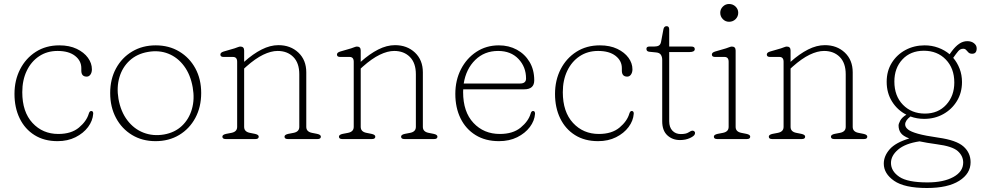

<svg xmlns="http://www.w3.org/2000/svg" viewBox="-20 -696 4920 961"><path d="M440 -349Q440 -333.5 432.8 -323Q425.5 -312.5 414 -312.5Q387 -312.5 387 -342.5V-355Q387 -392 355.5 -416.5Q324 -441 268 -441Q215.5 -441 175.8 -414.5Q136 -388 113.8 -341.5Q91.5 -295 91.5 -234.5Q91.5 -136 142.5 -80.8Q193.5 -25.5 272 -25.5Q337 -25.5 375.2 -57.5Q413.5 -89.5 424.5 -127.5Q428.5 -140.5 436.5 -140.5Q442.5 -140.5 444.8 -136.2Q447 -132 446.5 -126.5Q444 -91.5 420.8 -60.2Q397.5 -29 358 -9.2Q318.5 10.5 268 10.5Q201 10.5 152.8 -19.8Q104.5 -50 78.5 -103.5Q52.5 -157 52.5 -226Q52.5 -294.5 80.8 -349.5Q109 -404.5 159.5 -436.8Q210 -469 277 -469Q327.5 -469 364 -451.5Q400.5 -434 420.2 -406.8Q440 -379.5 440 -349Z M759.5 -469Q826 -469 877.2 -438.2Q928.5 -407.5 957.8 -353.8Q987 -300 987 -230.5Q987 -160.5 957.8 -106Q928.5 -51.5 877 -20.5Q825.5 10.5 758.5 10.5Q692 10.5 640.8 -20.5Q589.5 -51.5 560.5 -106Q531.5 -160.5 531.5 -230.5Q531.5 -300 560.8 -353.8Q590 -407.5 641.5 -438.2Q693 -469 759.5 -469ZM801.5 -23Q855 -32.5 890.5 -66Q926 -99.5 940.5 -149.8Q955 -200 944.5 -259Q933.5 -322 901.5 -365.2Q869.5 -408.5 822.8 -427.2Q776 -446 720 -436Q665.5 -426.5 629 -393Q592.5 -359.5 577.8 -309.5Q563 -259.5 573 -201Q584.5 -137 617.5 -93.8Q650.5 -50.5 698.2 -32Q746 -13.5 801.5 -23Z M1202 -443V-386.5Q1246.5 -426.5 1289.5 -448.2Q1332.5 -470 1373.5 -470Q1434 -470 1473.5 -432.8Q1513 -395.5 1513 -334V-61Q1513 -36.5 1542 -31L1567 -26Q1586 -22 1586 -12Q1586 0 1569 0H1421Q1404 0 1404 -12Q1404 -22 1423 -26L1449 -31Q1478 -36.5 1478 -61V-324Q1478 -381 1448 -411Q1418 -441 1369.5 -441Q1336.5 -441 1297.2 -422Q1258 -403 1213 -363L1202 -353V-61Q1202 -36.5 1231 -31L1256 -26Q1275 -22 1275 -12Q1275 0 1258 0H1110Q1093 0 1093 -12Q1093 -22 1112 -26L1138 -31Q1167 -36.5 1167 -61V-387Q1167 -411 1146 -411H1099Q1083 -411 1083 -423Q1083 -433 1099 -438L1154 -454Q1161.5 -456.5 1170 -459.8Q1178.5 -463 1183 -463Q1202 -463 1202 -443Z M1785.5 -443V-386.5Q1830 -426.5 1873 -448.2Q1916 -470 1957 -470Q2017.5 -470 2057 -432.8Q2096.5 -395.5 2096.5 -334V-61Q2096.5 -36.5 2125.5 -31L2150.5 -26Q2169.5 -22 2169.5 -12Q2169.5 0 2152.5 0H2004.5Q1987.5 0 1987.5 -12Q1987.5 -22 2006.5 -26L2032.5 -31Q2061.5 -36.5 2061.5 -61V-324Q2061.5 -381 2031.5 -411Q2001.5 -441 1953 -441Q1920 -441 1880.8 -422Q1841.5 -403 1796.5 -363L1785.5 -353V-61Q1785.5 -36.5 1814.5 -31L1839.5 -26Q1858.5 -22 1858.5 -12Q1858.5 0 1841.5 0H1693.5Q1676.5 0 1676.5 -12Q1676.5 -22 1695.5 -26L1721.5 -31Q1750.5 -36.5 1750.5 -61V-387Q1750.5 -411 1729.5 -411H1682.5Q1666.5 -411 1666.5 -423Q1666.5 -433 1682.5 -438L1737.5 -454Q1745 -456.5 1753.5 -459.8Q1762 -463 1766.5 -463Q1785.5 -463 1785.5 -443Z M2654 -294Q2654 -249 2604 -249H2298.5Q2298 -242 2298 -235Q2298 -136 2349.8 -80.8Q2401.5 -25.5 2482 -25.5Q2547.5 -25.5 2586.2 -57.5Q2625 -89.5 2636 -127.5Q2639.5 -140.5 2648 -140.5Q2654 -140.5 2656 -136.2Q2658 -132 2658 -126.5Q2655.5 -91.5 2632 -60.2Q2608.5 -29 2568.8 -9.2Q2529 10.5 2477.5 10.5Q2409.5 10.5 2360.5 -19.8Q2311.5 -50 2285.2 -103.5Q2259 -157 2259 -226Q2259 -294.5 2287.2 -349.5Q2315.5 -404.5 2364.8 -436.8Q2414 -469 2477 -469Q2527 -469 2567 -447.2Q2607 -425.5 2630.5 -386.2Q2654 -347 2654 -294ZM2473 -441Q2404.5 -441 2358.5 -395.8Q2312.5 -350.5 2301 -278H2583Q2613 -278 2613 -303Q2613 -361 2575 -401Q2537 -441 2473 -441Z M3145.5 -349Q3145.5 -333.5 3138.2 -323Q3131 -312.5 3119.5 -312.5Q3092.5 -312.5 3092.5 -342.5V-355Q3092.5 -392 3061 -416.5Q3029.5 -441 2973.5 -441Q2921 -441 2881.2 -414.5Q2841.5 -388 2819.2 -341.5Q2797 -295 2797 -234.5Q2797 -136 2848 -80.8Q2899 -25.5 2977.5 -25.5Q3042.5 -25.5 3080.8 -57.5Q3119 -89.5 3130 -127.5Q3134 -140.5 3142 -140.5Q3148 -140.5 3150.2 -136.2Q3152.5 -132 3152 -126.5Q3149.5 -91.5 3126.2 -60.2Q3103 -29 3063.5 -9.2Q3024 10.5 2973.5 10.5Q2906.5 10.5 2858.2 -19.8Q2810 -50 2784 -103.5Q2758 -157 2758 -226Q2758 -294.5 2786.2 -349.5Q2814.5 -404.5 2865 -436.8Q2915.5 -469 2982.5 -469Q3033 -469 3069.5 -451.5Q3106 -434 3125.8 -406.8Q3145.5 -379.5 3145.5 -349Z M3264.5 -433.5 3229.5 -437Q3215.5 -438.5 3215.5 -451.5Q3215.5 -463 3230 -463H3253.5Q3269.5 -463 3278 -468.2Q3286.5 -473.5 3289 -488L3300.5 -549Q3303.5 -565 3316.5 -565Q3329.5 -565 3329.5 -549V-463H3440.5Q3457.5 -463 3457.5 -450.5Q3457.5 -435.5 3431.5 -435.5H3329.5V-89Q3329.5 -59 3345.5 -42Q3361.5 -25 3387.5 -25Q3414 -25 3426.5 -33.5Q3439 -42 3446.5 -42Q3452.5 -42 3456.5 -37.2Q3460.5 -32.5 3457.5 -24Q3454 -14.5 3432.8 -4.8Q3411.5 5 3383.5 5Q3345.5 5 3320 -18.8Q3294.5 -42.5 3294.5 -89V-396.5Q3294.5 -411.5 3287.8 -421.8Q3281 -432 3264.5 -433.5Z M3629 -587Q3611 -587 3598 -600.2Q3585 -613.5 3585 -632Q3585 -650 3598 -663Q3611 -676 3629 -676Q3648.5 -676 3661.8 -663Q3675 -650 3675 -632Q3675 -613.5 3661.8 -600.2Q3648.5 -587 3629 -587ZM3662 -443V-61Q3662 -36.5 3691 -31L3716 -26Q3735 -22 3735 -12Q3735 0 3718 0H3570Q3553 0 3553 -12Q3553 -22 3572 -26L3598 -31Q3627 -36.5 3627 -61V-387Q3627 -411 3606 -411H3559Q3543 -411 3543 -423Q3543 -433 3559 -438L3614 -454Q3621.5 -456.5 3630 -459.8Q3638.5 -463 3643 -463Q3662 -463 3662 -443Z M3937 -443V-386.5Q3981.5 -426.5 4024.5 -448.2Q4067.5 -470 4108.5 -470Q4169 -470 4208.5 -432.8Q4248 -395.5 4248 -334V-61Q4248 -36.5 4277 -31L4302 -26Q4321 -22 4321 -12Q4321 0 4304 0H4156Q4139 0 4139 -12Q4139 -22 4158 -26L4184 -31Q4213 -36.5 4213 -61V-324Q4213 -381 4183 -411Q4153 -441 4104.5 -441Q4071.5 -441 4032.2 -422Q3993 -403 3948 -363L3937 -353V-61Q3937 -36.5 3966 -31L3991 -26Q4010 -22 4010 -12Q4010 0 3993 0H3845Q3828 0 3828 -12Q3828 -22 3847 -26L3873 -31Q3902 -36.5 3902 -61V-387Q3902 -411 3881 -411H3834Q3818 -411 3818 -423Q3818 -433 3834 -438L3889 -454Q3896.5 -456.5 3905 -459.8Q3913.5 -463 3918 -463Q3937 -463 3937 -443Z M4677 -7Q4766.5 5.5 4802.2 37Q4838 68.5 4838 116Q4838 173 4781 209Q4724 245 4619.5 245Q4507 245 4455.2 209Q4403.5 173 4403.5 123Q4403.5 85 4433 51.2Q4462.5 17.5 4531 -3Q4499.5 -15 4488.5 -30.8Q4477.5 -46.5 4477.5 -68Q4477.5 -76.5 4485.8 -92.2Q4494 -108 4516.5 -122Q4472 -144.5 4445 -187.5Q4418 -230.5 4418 -286.5Q4418 -340.5 4443.5 -381.5Q4469 -422.5 4512.2 -445.8Q4555.5 -469 4608 -469Q4644 -469 4676 -457.2Q4708 -445.5 4733 -424.5L4743.5 -439Q4761.5 -463.5 4780.8 -476.8Q4800 -490 4821.5 -490Q4842 -490 4855.2 -479.5Q4868.5 -469 4868.5 -454Q4868.5 -427 4846 -427Q4834 -427 4827.5 -433.2Q4821 -439.5 4815.8 -445.8Q4810.5 -452 4801 -452Q4786.5 -452 4776.2 -440Q4766 -428 4751 -406.5Q4771.5 -382.5 4783.2 -351.8Q4795 -321 4795 -285.5Q4795 -232 4769.5 -190.2Q4744 -148.5 4701.2 -124.8Q4658.5 -101 4605.5 -101Q4569.5 -101 4537 -113Q4510.5 -93 4510.5 -73Q4510.5 -59.5 4524.8 -48Q4539 -36.5 4575 -26.5Q4611 -16.5 4677 -7ZM4604 -442Q4537.5 -442 4497 -398.8Q4456.5 -355.5 4456.5 -288Q4456.5 -215.5 4499.5 -171.5Q4542.5 -127.5 4609.5 -127.5Q4675.5 -127.5 4716 -171.8Q4756.5 -216 4756.5 -283Q4756.5 -354 4714 -398Q4671.5 -442 4604 -442ZM4439.5 119.5Q4439.5 160.5 4481 188.8Q4522.5 217 4622 217Q4702.5 217 4751.8 190Q4801 163 4801 117.5Q4801 84.5 4773.8 60.2Q4746.5 36 4669 26Q4617.5 19 4582.5 11.5Q4511.5 22 4475.5 52.5Q4439.5 83 4439.5 119.5Z"/></svg>

Font: Fraunces 9pt SuperSoft Thin
Style: Regular
Weight: 100
Version: Version 1.000;[b76b70a41]